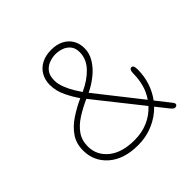

<svg xmlns="http://www.w3.org/2000/svg" viewBox="-161 -780 941 941"><g transform="rotate(-45 309.5 -309.0)"><path d="M76 -165Q76 -213.5 100.2 -248.8Q124.5 -284 163.8 -310Q203 -336 248 -356.5Q228 -384 208 -424.8Q188 -465.5 188 -508Q188 -541.5 203 -568Q218 -594.5 246.5 -609.8Q275 -625 315 -625Q352.5 -625 379.8 -610.8Q407 -596.5 421.5 -571.8Q436 -547 436 -515Q436 -479 416 -446.8Q396 -414.5 364 -389Q332 -363.5 295.5 -346L476 -117Q498 -148.5 507.5 -184.8Q517 -221 517 -258Q517 -286.5 532.5 -286.5Q540 -286.5 543.2 -279Q546.5 -271.5 546.5 -257Q546.5 -210 532.8 -168.8Q519 -127.5 494 -94L553.5 -18.5Q559 -11 559 -6.5Q559 -0.5 554.5 2.5Q550 5.5 544.5 5.5Q538.5 5.5 533.8 1.5Q529 -2.5 522 -11L474.5 -71Q439.5 -34.5 391 -13.5Q342.5 7.5 286 7.5Q188 7.5 132 -41.5Q76 -90.5 76 -165ZM106.5 -163Q106.5 -102 155.2 -62.2Q204 -22.5 290.5 -22.5Q342.5 -22.5 384.8 -41Q427 -59.5 457 -93L266.5 -333Q223 -313.5 186.5 -290.2Q150 -267 128.2 -236.2Q106.5 -205.5 106.5 -163ZM219 -508Q219 -483 230 -455.2Q241 -427.5 255 -404.5Q269 -381.5 277.5 -369.5Q334 -395 369.8 -432.8Q405.5 -470.5 405.5 -517.5Q405.5 -547 391 -564Q376.5 -581 355.5 -588Q334.5 -595 315 -595Q293 -595 270.8 -587Q248.5 -579 233.8 -560Q219 -541 219 -508Z"/></g></svg>

Font: Sono ExtraLight
Style: Regular
Weight: 200
Designer: Tyler Finck
Foundry: Tyler Finck
Version: Version 2.112